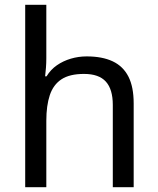

<svg xmlns="http://www.w3.org/2000/svg" viewBox="-20 -780 658 800"><path d="M173 -537Q173 -518 171.5 -498Q170 -478 168 -462H174Q191 -490 217 -508Q243 -526 275 -535.5Q307 -545 341 -545Q406 -545 449.5 -524.5Q493 -504 515 -461Q537 -418 537 -349V0H450V-343Q450 -408 421 -440Q392 -472 330 -472Q270 -472 236 -449.5Q202 -427 187.5 -383.5Q173 -340 173 -277V0H85V-760H173Z"/></svg>

Font: Noto Sans Telugu
Style: Regular
Weight: 400
Designer: Jelle Bosma - Monotype Design Team
Foundry: Monotype Imaging Inc.
Version: Version 2.003